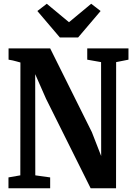

<svg xmlns="http://www.w3.org/2000/svg" viewBox="-20 -1000 719 1020"><path d="M25 0V-57.5L88 -68.5L88.5 -668Q77.5 -671 67.5 -673.8Q57.5 -676.5 47.2 -679Q37 -681.5 25.5 -683V-743H246.5L468 -298L517.5 -171L517 -670L443.5 -683V-743H662.5V-683L597 -670L596.5 0H461.5L224.5 -475.5L167 -606L167.5 -68.5L246.5 -57.5V0ZM298 -801 178.5 -941.5 228.5 -980 346.5 -882 464.5 -980 514.5 -941.5 395 -801Z"/></svg>

Font: Merriweather 24pt SemiCondensed
Style: Bold
Weight: 700
Width: 4
Designer: Eben Sorkin
Foundry: Eben Sorkin
Version: Version 2.100